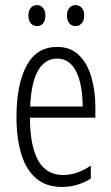

<svg xmlns="http://www.w3.org/2000/svg" viewBox="-20 -727 439 757"><path d="M205 -542Q259 -542 292 -509Q325 -476 340.5 -422Q356 -368 356 -305V-263H98Q99 -37 228 -37Q284 -37 338 -74V-23Q313 -7 284.5 1.5Q256 10 224 10Q161 10 121.5 -24.5Q82 -59 63.5 -121Q45 -183 45 -265Q45 -395 85 -468.5Q125 -542 205 -542ZM205 -496Q158 -496 130.5 -449.5Q103 -403 99 -307H306Q306 -358 296 -401Q286 -444 263.5 -470Q241 -496 205 -496ZM92 -666Q92 -685 101.5 -696Q111 -707 126 -707Q140 -707 149.5 -696Q159 -685 159 -666Q159 -645 149.5 -634.5Q140 -624 126 -624Q111 -624 101.5 -635Q92 -646 92 -666ZM244 -666Q244 -685 253.5 -696Q263 -707 278 -707Q292 -707 302 -696.5Q312 -686 312 -666Q312 -646 302 -635Q292 -624 278 -624Q263 -624 253.5 -635Q244 -646 244 -666Z"/></svg>

Font: Noto Sans Tamil ExtraCondensed Light
Style: Regular
Weight: 300
Width: 2
Designer: Jelle Bosma - Monotype Design Team
Foundry: Monotype Imaging Inc.
Version: Version 2.004; ttfautohint (v1.8.4.7-5d5b)